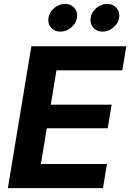

<svg xmlns="http://www.w3.org/2000/svg" viewBox="-20 -965 668 985"><path d="M20.3 0 140.9 -727.5H628.1L607.5 -604.1H269.6L240.6 -428.2H552.7L532.5 -306.9H220.1L189.8 -123.5H528.7L508.4 0ZM506.2 -802.7Q475.9 -802.7 458.1 -823.6Q440.2 -844.5 445.1 -873.9Q449.9 -903.4 474.8 -924.2Q499.7 -945 530 -945Q560.2 -945 578.1 -924.2Q595.9 -903.4 591.1 -873.9Q586.3 -844.5 561.3 -823.6Q536.4 -802.7 506.2 -802.7ZM289.8 -802.7Q259.6 -802.7 241.7 -823.6Q223.9 -844.5 228.7 -873.9Q233.5 -903.4 258.4 -924.2Q283.3 -945 313.6 -945Q343.8 -945 361.7 -924.2Q379.6 -903.4 374.7 -873.9Q369.9 -844.5 344.9 -823.6Q320 -802.7 289.8 -802.7Z"/></svg>

Font: Inter
Style: Italic
Weight: 400
Italic angle: -9.3988°
Designer: Rasmus Andersson
Foundry: rsms
Version: Version 4.001;git-66647c0bb